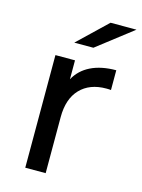

<svg xmlns="http://www.w3.org/2000/svg" viewBox="-106 -741 595 803"><g transform="rotate(15 192.0 -339.0)"><path d="M236.4 -470.1C206.4 -455.4 183.7 -433.9 168.4 -405.7V-487.6H83.7V0H172V-242.9C172 -295.6 185.7 -336.3 213 -364.8C240.3 -393.3 277.8 -407.6 325.7 -407.6C334.3 -407.6 341 -407.3 345.9 -406.6V-492.2C303 -492.2 266.5 -484.8 236.4 -470.1ZM271.4 -678 146.3 -558.4H229.1L383.6 -678Z"/></g></svg>

Font: Montserrat Ace
Style: Regular
Weight: 500
Designer: Julieta Ulanovsky
Foundry: Julieta Ulanovsky
Version: Version 1